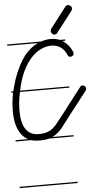

<svg xmlns="http://www.w3.org/2000/svg" viewBox="-64 -763 532 1039"><g transform="rotate(-5 202.0 -243.0)"><path d="M315 -279H46Q46 -277 46 -275Q40 -249 37.5 -224.5Q35 -200 35 -177Q35 -112 58 -77.5Q81 -43 128 -43H129Q155 -43 173 -49Q191 -55 205 -66.5Q219 -78 231 -93.5Q243 -109 259 -129L373 -277Q378 -285 385 -285Q392 -285 398.5 -279.5Q405 -274 405 -266Q405 -259 401 -255L287 -108Q270 -85 255.5 -66.5Q241 -48 223 -35Q212 -27 200 -21H315V-14H181Q160 -8 129 -8H128Q104 -8 85 -14H0V-21H68Q47 -32 32 -52Q-1 -96 -1 -177Q-1 -223 7 -267L9 -279H0V-286H11Q19 -319 29 -350Q43 -390 59.5 -421.5Q76 -453 92 -474Q125 -514 162 -532Q164 -533 166 -534H0V-541H183Q210 -550 236 -550Q264 -550 286 -541H315V-534H299Q304 -531 308 -528Q337 -507 353 -469Q354 -464 354 -461Q354 -455 348.5 -450Q343 -445 334 -445Q324 -445 320 -457Q295 -514 236 -514Q210 -514 181.5 -501Q153 -488 127 -460Q101 -432 79 -386Q60 -344 48 -286H315ZM276 -581Q270 -572 261 -572Q253 -572 247 -579Q241 -586 241 -593Q241 -599 245 -605L331 -717Q334 -721 338 -723Q342 -725 346 -725Q353 -725 360 -719Q367 -713 367 -706Q367 -700 362 -692ZM315 239H0V232H315Z"/></g></svg>

Font: Gruenewald VA 1. Klasse
Style: Regular
Weight: 400
Designer: Peter Wiegel
Foundry: Peter Wiegel, nach dem Schriftentwurf von Dr. H. Gr¸newald
Version: Version 0.007